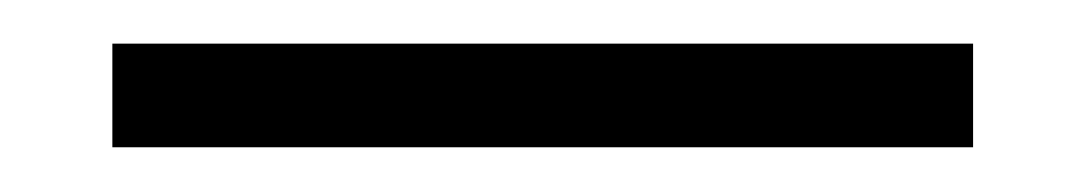

<svg xmlns="http://www.w3.org/2000/svg" viewBox="-20 26 498 88"><path d="M31.5 93.5V46H426V93.5Z"/></svg>

Font: Anek Latin Light
Style: Regular
Weight: 300
Designer: Yesha Goshar
Foundry: Ek Type
Version: Version 1.003